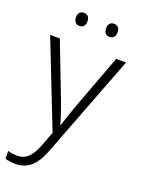

<svg xmlns="http://www.w3.org/2000/svg" viewBox="-176 -797 822 1115"><g transform="rotate(20 235.0 -239.5)"><path d="M107 -680C107 -654 120 -639 142 -639C165 -639 178 -654 178 -680C178 -705 165 -720 142 -720C120 -720 107 -705 107 -680ZM293 -680C293 -654 306 -639 328 -639C351 -639 364 -654 364 -680C364 -705 351 -720 328 -720C306 -720 293 -705 293 -680ZM1 -532 209 -2 175 87C147 159 115 193 59 193C37 193 19 189 3 184V232C21 238 41 241 66 241C151 241 195 188 230 94L470 -532H409L285 -200C264 -143 247 -92 238 -61H235C226 -97 210 -143 188 -202L61 -532Z"/></g></svg>

Font: Noto Sans Devanagari UI Light
Style: Regular
Weight: 300
Designer: Jelle Bosma - Monotype Design Team
Foundry: Monotype Imaging Inc.
Version: Version 2.004